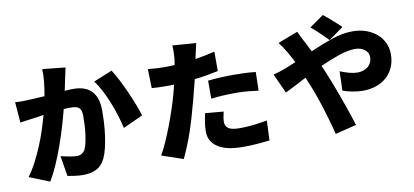

<svg xmlns="http://www.w3.org/2000/svg" viewBox="-77 -1074 3022 1403"><g transform="rotate(-10 1434.0 -372.0)"><path d="M454 -757Q449 -735 444 -710.5Q439 -686 434 -666Q430 -647 426.5 -628Q423 -609 418 -590Q456 -593 482 -593Q523 -593 556.5 -582.5Q590 -572 613.5 -549Q637 -526 650 -489.5Q663 -453 663 -400Q663 -358 660.5 -310.5Q658 -263 651.5 -216.5Q645 -170 635 -127.5Q625 -85 610 -53Q585 -2 544 18.5Q503 39 445 39Q417 39 386 35Q355 31 330 26L305 -125Q318 -122 334 -118.5Q350 -115 366.5 -112Q383 -109 397.5 -107Q412 -105 421 -105Q466 -105 485 -141Q494 -159 500.5 -186.5Q507 -214 511.5 -247Q516 -280 518 -315.5Q520 -351 520 -384Q520 -410 514.5 -425.5Q509 -441 498 -449Q487 -457 470.5 -459.5Q454 -462 432 -462Q424 -462 412.5 -461.5Q401 -461 388 -460Q374 -405 354 -337.5Q334 -270 309.5 -201Q285 -132 257 -68Q229 -4 199 45L49 -15Q83 -61 111 -115.5Q139 -170 162.5 -226.5Q186 -283 204 -339Q222 -395 235 -443Q216 -440 201 -438Q186 -436 176 -434Q153 -431 118 -426.5Q83 -422 59 -417L47 -571Q58 -570 68.5 -569.5Q79 -569 90 -569Q107 -569 123.5 -569.5Q140 -570 157 -571Q178 -572 206 -573.5Q234 -575 266 -577Q276 -633 281 -682Q286 -731 284 -775ZM781 -676Q802 -644 826.5 -596.5Q851 -549 873.5 -498Q896 -447 915 -398.5Q934 -350 944 -315L797 -248Q788 -289 772.5 -340Q757 -391 736.5 -442Q716 -493 692 -539.5Q668 -586 642 -619Z M1463 -481Q1504 -486 1553.5 -488.5Q1603 -491 1650 -491Q1690 -491 1732 -489.5Q1774 -488 1817 -483L1814 -345Q1779 -350 1736.5 -354Q1694 -358 1650 -358Q1598 -358 1553 -355.5Q1508 -353 1463 -347ZM1545 -538Q1504 -529 1459.5 -521.5Q1415 -514 1369 -509Q1334 -365 1293 -224Q1252 -83 1189 52L1030 -2Q1051 -37 1074.5 -89.5Q1098 -142 1120.5 -201Q1143 -260 1163 -320Q1183 -380 1196 -429Q1201 -446 1205 -462.5Q1209 -479 1213 -496Q1201 -495 1189 -495Q1177 -495 1165 -495Q1129 -495 1100.5 -496Q1072 -497 1048 -499L1044 -641Q1083 -637 1109 -635.5Q1135 -634 1166 -634Q1185 -634 1204 -634.5Q1223 -635 1242 -636Q1246 -657 1248 -674Q1251 -704 1251.5 -733Q1252 -762 1250 -780L1425 -767Q1420 -744 1413.5 -715Q1407 -686 1403 -669L1400 -653Q1436 -659 1472.5 -666Q1509 -673 1545 -682ZM1536 -239Q1531 -220 1527.5 -199Q1524 -178 1524 -163Q1524 -134 1546.5 -116.5Q1569 -99 1632 -99Q1680 -99 1730 -104.5Q1780 -110 1835 -120L1829 27Q1787 32 1739 36Q1691 40 1631 40Q1506 40 1444 -2Q1382 -44 1382 -117Q1382 -152 1388 -188.5Q1394 -225 1400 -251Z M2389 -619Q2377 -631 2361.5 -647Q2346 -663 2329 -679Q2312 -695 2296 -709.5Q2280 -724 2266 -734L2372 -808Q2385 -798 2402 -783.5Q2419 -769 2436 -754Q2453 -739 2469.5 -724Q2486 -709 2498 -697ZM2166 -720Q2169 -713 2174.5 -702.5Q2180 -692 2185.5 -680Q2191 -668 2196.5 -657.5Q2202 -647 2206 -640Q2217 -621 2226 -601Q2235 -581 2246 -561Q2332 -599 2411.5 -626Q2491 -653 2563 -653Q2621 -653 2667 -636Q2713 -619 2745.5 -590Q2778 -561 2795 -522.5Q2812 -484 2812 -442Q2812 -387 2793.5 -344.5Q2775 -302 2742 -272.5Q2709 -243 2664 -227.5Q2619 -212 2565 -212Q2527 -212 2485 -220.5Q2443 -229 2417 -239L2421 -382Q2455 -368 2488.5 -359Q2522 -350 2549 -350Q2569 -350 2588.5 -355.5Q2608 -361 2624 -373Q2640 -385 2649.5 -403Q2659 -421 2659 -446Q2659 -479 2631.5 -501Q2604 -523 2559 -523Q2507 -523 2438.5 -499.5Q2370 -476 2298 -443L2319 -395Q2334 -359 2355.5 -304.5Q2377 -250 2398.5 -190Q2420 -130 2439.5 -73Q2459 -16 2471 25L2314 64Q2303 18 2288 -34.5Q2273 -87 2256.5 -139.5Q2240 -192 2222 -242Q2204 -292 2187 -332L2168 -379Q2119 -353 2078 -332Q2037 -311 2008 -297L1942 -442Q1987 -453 2030 -469.5Q2073 -486 2115 -504Q2093 -546 2070 -585.5Q2047 -625 2018 -663Z"/></g></svg>

Font: Kinto Sans Black
Style: Regular
Weight: 900
Designer: Authors: Ryoko NISHIZUKA  (kana & ideographs); Paul D. Hunt (Latin, Greek & Cyrillic); Wenlong ZHANG  (bopomofo); Sandol
Foundry: Adobe Systems Incorporated, ookami Inc.
Version: Version 0.001